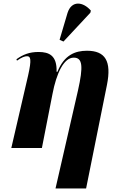

<svg xmlns="http://www.w3.org/2000/svg" viewBox="-20 -837 646 1086"><path d="M339 -602 491 -765 494 -777C450 -828 385 -836 362 -764L317 -612ZM294 229H467L585 -357C612 -492 575 -550 472 -550C405 -550 343 -526 305 -431H300C303 -523 258 -543 198 -543C147 -543 111 -529 73 -502L76 -494C103 -513 120 -519 133 -519C153 -519 160 -503 139 -410L44 0H217L277 -306C299 -422 341 -511 397 -511C447 -511 452 -463 421 -325Z"/></svg>

Font: Noto Serif Display SemiCondensed ExtraBold
Style: Italic
Weight: 800
Width: 4
Italic angle: -12°
Designer: Monotype Design Team
Foundry: Monotype Imaging Inc.
Version: Version 2.009